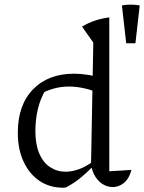

<svg xmlns="http://www.w3.org/2000/svg" viewBox="-20 -824 640 852"><path d="M260 9Q200 9 155 -21.5Q110 -52 84.5 -107Q59 -162 59 -235Q59 -358 126.5 -427.5Q194 -497 309 -497Q339 -497 373 -491.5Q407 -486 443 -475L430 -407Q353 -440 286 -440Q250 -440 217 -430.5Q184 -421 151 -403L183 -426Q160 -389 148.5 -341.5Q137 -294 137 -242Q137 -184 154 -143.5Q171 -103 202 -82.5Q233 -62 271 -62Q299 -62 330 -73Q361 -84 393 -108V-86Q367 -59 337 -34.5Q307 -10 272 8Q269 8 266.5 8.5Q264 9 260 9ZM480 6Q458 6 438 -5.5Q418 -17 403.5 -39.5Q389 -62 384 -94L394 -635L344 -706Q371 -722 400 -732Q429 -742 465 -747V-64L563 -70Q557 -45 544.5 -28Q532 -11 515 -2.5Q498 6 480 6ZM421 -759 420 -760H421ZM540 -632 521 -800Q560 -807 600 -800L581 -632Z"/></svg>

Font: Piazzolla Thin
Style: Regular
Weight: 400
Version: Version 2.001